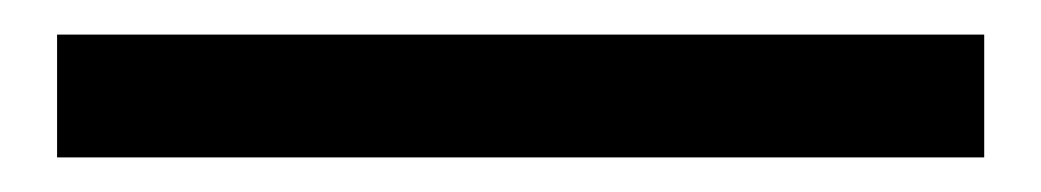

<svg xmlns="http://www.w3.org/2000/svg" viewBox="-20 55 602 111"><path d="M13 146H549V75H13Z"/></svg>

Font: Noto Sans CJK KR Medium
Style: Regular
Weight: 500
Designer: Ryoko NISHIZUKA (kana & ideographs); Paul D. Hunt (Latin, Greek & Cyrillic); Wenlong ZHANG (bopomofo); Sandoll Communica
Foundry: Adobe Systems Incorporated
Version: Version 1.004;PS 1.004;hotconv 1.0.82;makeotf.lib2.5.63406